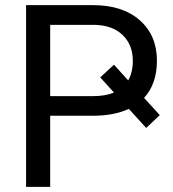

<svg xmlns="http://www.w3.org/2000/svg" viewBox="-20 -731 678 751"><path d="M176.3 -278.3V0H82V-710.9H344.2Q459.5 -710.9 526.6 -651.9Q593.8 -592.8 593.8 -493.7Q593.8 -402.8 543.5 -348.1L605 -280.8L551.8 -230.5L483.9 -305.2Q426.3 -278.3 344.2 -278.3ZM481.4 -416.5Q499.5 -448.2 499.5 -492.7Q499.5 -556.2 459.2 -594.5Q418.9 -632.8 348.1 -633.8H176.3V-355H344.2Q392.1 -355 425.8 -369.1L372.1 -428.2L425.8 -478Z"/></svg>

Font: Noboto
Style: Regular
Weight: 400
Designer: Google
Version: Version 2.001101; 2014